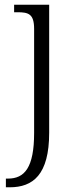

<svg xmlns="http://www.w3.org/2000/svg" viewBox="-20 -556 333 816"><path d="M5 240H21C120 240 189 187 189 8V-536H40V-504H54C101 -504 125 -497 125 -433V9C125 157 84 203 14 203H5Z"/></svg>

Font: Noto Serif Georgian Light
Style: Regular
Weight: 300
Designer: Monotype Design Team, Akaki Razmadze
Foundry: Google LLC
Version: Version 2.003